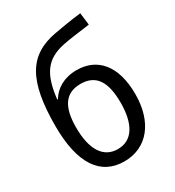

<svg xmlns="http://www.w3.org/2000/svg" viewBox="-186 -875 903 993"><g transform="rotate(-30 265.0 -378.0)"><path d="M264 11C400 11 486 -96 486 -263C486 -433 407 -522 284 -522C210 -522 155 -489 126 -440H122C138 -583 183 -647 295 -670C327 -677 396 -686 457 -694L448 -767C388 -760 317 -748 286 -742C115 -711 45 -598 45 -325C45 -102 122 11 264 11ZM266 -61C179 -61 134 -136 134 -265C134 -389 175 -450 266 -450C359 -450 398 -386 398 -262C398 -135 353 -61 266 -61Z"/></g></svg>

Font: Noto Sans Mono Condensed
Style: Regular
Weight: 400
Width: 3
Designer: Monotype Design Team
Foundry: Monotype Imaging Inc.
Version: Version 2.014